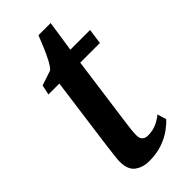

<svg xmlns="http://www.w3.org/2000/svg" viewBox="-224 -741 802 802"><g transform="rotate(-45 177.0 -340.0)"><path d="M187.5 -181Q185.5 -164 183.8 -151.2Q182 -138.5 181 -127.5Q180 -116.5 180 -105Q180 -87.5 188.5 -78.5Q197 -69.5 213.5 -69.5Q243 -69.5 265.2 -79.8Q287.5 -90 304 -104L316 -64.5Q303 -49.5 279.5 -32.2Q256 -15 221.8 -2.5Q187.5 10 142 10Q105 10 79 -9.2Q53 -28.5 53 -75Q53 -79.5 53.2 -85.8Q53.5 -92 54.8 -102.5Q56 -113 58 -129.2Q60 -145.5 63 -170L105.5 -485H41L50.5 -529L117 -551Q129.5 -563 142 -587.2Q154.5 -611.5 166.2 -639.2Q178 -667 186.5 -689.5H258.5L238 -552.5H354.5L345 -485H229Z"/></g></svg>

Font: Merriweather 24pt SemiBold
Style: Italic
Weight: 600
Italic angle: -7.8°
Version: Version 2.101